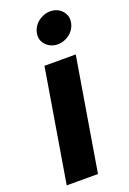

<svg xmlns="http://www.w3.org/2000/svg" viewBox="-149 -822 585 873"><g transform="rotate(-20 144.0 -385.0)"><path d="M105.8 -545.5H257.1L166.2 0H14.9ZM123.6 -693.2Q125.7 -709.5 134.1 -723.5Q142.4 -737.6 154.8 -747.7Q167.3 -757.8 182.7 -763.7Q198.2 -769.5 214.1 -769.5Q247.9 -769.5 269.5 -747.2Q291.2 -724.4 287.3 -693.2Q285.2 -676.8 277 -662.6Q268.8 -648.4 256.6 -638.3Q244.3 -628.2 228.9 -622.3Q213.4 -616.5 196.7 -616.5Q164.1 -616.5 141.3 -639.2Q119.3 -661.2 123.6 -693.2Z"/></g></svg>

Font: Inter P
Style: Bold Italic
Weight: 700
Italic angle: 9.39999°
Designer: Rasmus Andersson
Foundry: rsms
Version: Version 3.018;git-588b23468